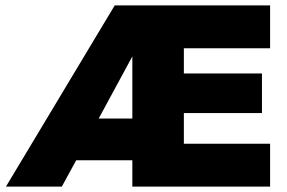

<svg xmlns="http://www.w3.org/2000/svg" viewBox="-20 -688 1058 708"><path d="M976 0V-158H658V-271H946V-417H658V-510H976V-668H403L2 0H208L261 -97H468V0ZM468 -251H344L468 -480Z"/></svg>

Font: Gantari Black
Style: Regular
Weight: 900
Designer: Anugrah Pasau
Foundry: Lafontype
Version: Version 1.000